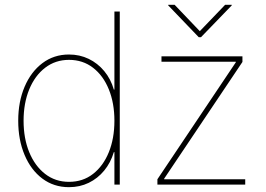

<svg xmlns="http://www.w3.org/2000/svg" viewBox="-20 -776 1120 807"><path d="M270 10.7Q206.1 10.7 158 -25.4Q109.9 -61.5 83.3 -124.8Q56.6 -188 56.6 -268.6Q56.6 -348.6 83.5 -411.6Q110.4 -474.6 158.4 -510.7Q206.5 -546.9 270 -546.9Q314.9 -546.9 352.8 -528.6Q390.6 -510.3 418.2 -477.1Q445.8 -443.8 458.5 -399.4H460.9V-727.5H483.4V0H460.9V-136.7H458.5Q445.3 -92.3 418 -59.1Q390.6 -25.9 353 -7.6Q315.4 10.7 270 10.7ZM270 -11.7Q328.6 -11.7 371.3 -45.2Q414.1 -78.6 437.5 -136.5Q460.9 -194.3 460.9 -268.6Q460.9 -342.3 437.5 -400.1Q414.1 -458 371.1 -491.2Q328.1 -524.4 270 -524.4Q212.9 -524.4 169.7 -491.2Q126.5 -458 102.8 -400.1Q79.1 -342.3 79.1 -268.6Q79.1 -194.3 102.8 -136.5Q126.5 -78.6 169.4 -45.2Q212.4 -11.7 270 -11.7ZM641.6 0V-22.5L971.2 -514.2V-516.6H658.7V-539.1H999V-515.6L669.9 -24.9V-22.5H1010.7V0ZM713.9 -755.9 819.8 -645 926.3 -755.9H954.1V-753.4L824.7 -619.6H815.4L687 -753.4V-755.9Z"/></svg>

Font: Inter 18pt Thin
Style: Regular
Weight: 250
Designer: Rasmus Andersson
Foundry: rsms
Version: Version 4.001;git-66647c0bb